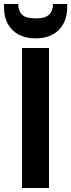

<svg xmlns="http://www.w3.org/2000/svg" viewBox="-42 -940 356 960"><path d="M68 0V-700H203V0ZM136 -748Q87 -748 51.5 -767Q16 -786 -3 -820.5Q-22 -855 -22 -903V-920H49Q49 -886 68 -867Q87 -848 136 -848Q184 -848 203.5 -867Q223 -886 223 -920H294V-902Q294 -855 274.5 -820Q255 -785 219.5 -766.5Q184 -748 136 -748Z"/></svg>

Font: DM Sans 18pt
Style: Bold
Weight: 700
Designer: Colophon Foundry, Jonny Pinhorn
Foundry: Colophon Foundry
Version: Version 4.004;gftools[0.9.30]